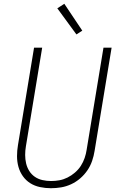

<svg xmlns="http://www.w3.org/2000/svg" viewBox="-20 -987 640 1015"><path d="M249 8Q220 8 191.5 2Q163 -4 140 -18.5Q117 -33 101 -55.5Q85 -78 77.5 -105Q70 -132 70 -161.5Q70 -191 75 -220L160 -735H203L117 -214Q113 -191 113 -168Q113 -145 118 -123.5Q123 -102 134.5 -83.5Q146 -65 164 -52.5Q182 -40 204.5 -35Q227 -30 250 -30Q272 -30 294 -34Q316 -38 337 -48.5Q358 -59 376.5 -75Q395 -91 407.5 -110.5Q420 -130 427.5 -152Q435 -174 438 -195L527 -735H570L480 -189Q476 -163 467 -136.5Q458 -110 442 -86.5Q426 -63 404 -44Q382 -25 356 -13Q330 -1 303 3.5Q276 8 249 8ZM384 -805 283 -943 320 -967 415 -825Z"/></svg>

Font: Iosevka XLt Ex Obl
Style: Regular
Weight: 200
Width: 7
Italic angle: -9°
Monospace: yes
Designer: Belleve Invis
Foundry: Belleve Invis
Version: Version 32.5.0; ttfautohint (v1.8.4)